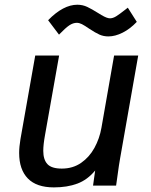

<svg xmlns="http://www.w3.org/2000/svg" viewBox="-20 -785 640 812"><path d="M61 -138Q61 -163.5 66.5 -196.5L129 -550H230L170.5 -214.5Q163 -173.5 163 -147Q163 -110 180.5 -91Q198 -72 241.5 -72Q288 -72 323 -96.2Q358 -120.5 379.5 -159.8Q401 -199 409 -244.5L462.5 -550H564.5L488 -115.5Q483.5 -91.5 476.5 -39Q477.5 -45.5 471 0H373.5L382.5 -64Q350 -24.5 307.2 -8.5Q264.5 7.5 208 7.5Q134.5 7.5 97.8 -30.2Q61 -68 61 -138ZM357.5 -663.5Q338 -677 326.5 -682.8Q315 -688.5 305 -688.5Q289 -688.5 273 -677.8Q257 -667 229.5 -638.5L183.5 -699.5Q247.5 -765 307 -765Q329.5 -765 349 -755.8Q368.5 -746.5 394 -730.5Q397 -728.5 408.8 -721.5Q420.5 -714.5 429.5 -711Q438.5 -707.5 445 -707.5Q457.5 -707.5 471.5 -716.2Q485.5 -725 509 -743.5L520.5 -752.5L558.5 -692.5Q530 -662.5 498.5 -646.8Q467 -631 438.5 -631Q418 -631 401 -638.5Q384 -646 357.5 -663.5Z"/></svg>

Font: JuliaMono MediumItalic
Style: Regular
Weight: 500
Italic angle: -9°
Monospace: yes
Designer: cormullion
Foundry: corm
Version: Version 0.049; ttfautohint (v1.8.4)